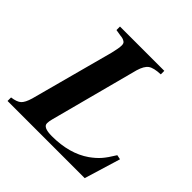

<svg xmlns="http://www.w3.org/2000/svg" viewBox="-172 -812 962 962"><g transform="rotate(45 309.0 -331.0)"><path d="M618.2 -191.9 560.1 0H13.2V-24.9Q49.8 -29.8 65.2 -43.9Q80.6 -58.1 91.8 -96.2L210.9 -540Q221.2 -582 221.2 -601.1Q221.2 -618.2 210.9 -623Q200.7 -630.4 180.2 -631.8L147.9 -637.2V-662.1H461.9V-637.2Q413.6 -635.3 393.8 -621.1Q374 -606.9 361.8 -565.9L236.8 -92.8Q231.9 -74.2 231.9 -62Q230.5 -32.2 294.9 -32.2Q418.9 -32.2 500 -88.9Q529.3 -109.9 549.1 -132.3Q568.8 -154.8 594.2 -196.8Z"/></g></svg>

Font: Accordance
Style: Bold-Italic
Weight: 700
Italic angle: -11°
Version: Version 1.2 (build January 31, 2020) Miklal Software Solutio